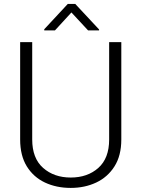

<svg xmlns="http://www.w3.org/2000/svg" viewBox="-20 -919 698 949"><path d="M519.5 -710.9H579.6V-229.5Q579.6 -149.9 545.9 -96.7Q512.2 -43.5 455.6 -16.8Q398.9 9.8 329.6 9.8Q258.8 9.8 202.1 -16.8Q145.5 -43.5 112.5 -96.7Q79.6 -149.9 79.6 -229.5V-710.9H139.2V-229.5Q139.2 -136.7 193.1 -89.1Q247.1 -41.5 329.6 -41.5Q412.6 -41.5 466.1 -89.1Q519.5 -136.7 519.5 -229.5ZM352.1 -899.4 469.7 -773.4V-768.6H415.5L333 -857.4L251.5 -768.6H198.7V-774.4L314.9 -899.4Z"/></svg>

Font: Vazirmatn RD FD ExtraLight
Style: Regular
Weight: 200
Designer: Saber Rastikerdar
Foundry: Saber Rastikerdar
Version: Version 33.003